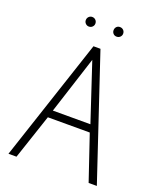

<svg xmlns="http://www.w3.org/2000/svg" viewBox="-154 -939 854 1033"><g transform="rotate(20 273.0 -423.0)"><path d="M193 -846Q182 -846 174 -838Q166 -830 166 -818Q166 -807 174 -799Q182 -791 193 -791Q205 -791 213 -799Q221 -807 221 -818Q221 -830 213 -838Q205 -846 193 -846ZM352 -846Q340 -846 332.5 -838Q325 -830 325 -818Q325 -807 332.5 -799Q340 -791 352 -791Q364 -791 372 -799Q380 -807 380 -818Q380 -830 372 -838Q364 -846 352 -846ZM527 0 293 -700H253L21 0H67L153 -257H393L480 0ZM166 -300 272 -629 381 -300Z"/></g></svg>

Font: Advent Pro Light
Style: Regular
Weight: 300
Version: Version 3.000